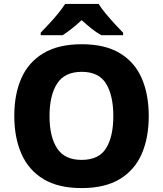

<svg xmlns="http://www.w3.org/2000/svg" viewBox="-20 -951 834 981"><path d="M740 -358Q740 -247 704 -164.5Q668 -82 592 -36Q516 10 397 10Q278 10 202 -36Q126 -82 89.5 -165Q53 -248 53 -359Q53 -470 89.5 -552Q126 -634 202.5 -679.5Q279 -725 398 -725Q516 -725 592 -679.5Q668 -634 704 -551.5Q740 -469 740 -358ZM233 -358Q233 -253 271.5 -193.5Q310 -134 397 -134Q485 -134 522 -193.5Q559 -253 559 -358Q559 -463 522 -523.5Q485 -584 398 -584Q310 -584 271.5 -523.5Q233 -463 233 -358ZM484 -931Q498 -908 521 -880.5Q544 -853 567.5 -827.5Q591 -802 609 -784V-771H498Q471 -786 447.5 -805Q424 -824 397 -848Q371 -824 348.5 -806Q326 -788 300 -771H188V-784Q206 -803 230 -828.5Q254 -854 276 -881Q298 -908 313 -931Z"/></svg>

Font: Noto Sans Cherokee ExtraBold
Style: Regular
Weight: 800
Designer: Monotype Design Team
Foundry: Monotype Imaging Inc.
Version: Version 2.001; ttfautohint (v1.8.4.7-5d5b)